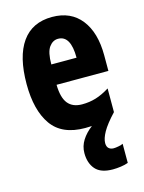

<svg xmlns="http://www.w3.org/2000/svg" viewBox="-120 -629 705 941"><g transform="rotate(-15 232.5 -158.5)"><path d="M330 107Q330 125 339.5 133.5Q349 142 364 142Q374 142 389.5 139Q405 136 412 132V229Q396 235 374.5 238Q353 241 334 241Q273 241 246 210Q219 179 219 128Q219 93 238 63Q257 33 289 9Q272 10 255 10Q138 10 85.5 -64.5Q33 -139 33 -272Q33 -411 85 -484.5Q137 -558 238 -558Q333 -558 385 -492Q437 -426 437 -310V-231H174Q175 -166 199 -136Q223 -106 271 -106Q308 -106 341 -116Q374 -126 411 -149V-29Q366 19 348 51.5Q330 84 330 107ZM239 -447Q212 -447 193.5 -421.5Q175 -396 175 -334H303Q303 -447 239 -447Z"/></g></svg>

Font: Noto Sans Malayalam ExtraCondensed ExtraBold
Style: Regular
Weight: 800
Width: 2
Designer: Jelle Bosma - Monotype Design Team
Foundry: Monotype Imaging Inc.
Version: Version 2.104; ttfautohint (v1.8.4.7-5d5b)